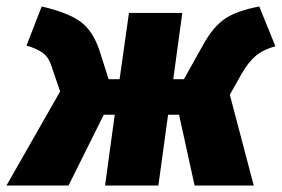

<svg xmlns="http://www.w3.org/2000/svg" viewBox="-54 -574 872 594"><path d="M798 -431Q759 -420 737 -401Q715 -382 696 -350L657 -281L731 0H548L500 -219H466L436 0H271L301 -219H267L158 0H-34L132 -291L104 -373Q96 -397 79 -410Q62 -423 28 -433L75 -554Q157 -535 195.5 -506.5Q234 -478 254 -417L282 -329H316L345 -534H510L482 -329H515L576 -438Q605 -490 640.5 -515Q676 -540 748 -554Z"/></svg>

Font: Fira Sans Black
Style: Italic
Weight: 900
Italic angle: -8°
Designer: Carrois Corporate & Edenspiekermann AG
Foundry: Carrois Corporate GbR & Edenspiekermann AG
Version: Version 4.203